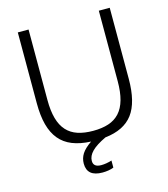

<svg xmlns="http://www.w3.org/2000/svg" viewBox="-134 -845 1013 1156"><g transform="rotate(-15 372.0 -266.5)"><path d="M361 207Q265 207 265 126Q265 93 282.5 65.5Q300 38 342 9Q275 6 226.5 -13.5Q178 -33 147 -70.5Q116 -108 101 -164Q86 -220 86 -298V-740H153V-301Q153 -233 166.5 -185Q180 -137 207.5 -107Q235 -77 276 -63.5Q317 -50 372 -50Q427 -50 468 -63.5Q509 -77 536.5 -107Q564 -137 577.5 -185Q591 -233 591 -301V-740H659V-298Q659 -151 604.5 -78.5Q550 -6 432 7Q371 36 343.5 64Q316 92 316 123Q316 162 365 162Q396 162 431 151V195Q417 201 398.5 204Q380 207 361 207Z"/></g></svg>

Font: EncodeSans
Style: Light
Weight: 300
Designer: Pablo Impallari, Andres Torresi
Foundry: Pablo Impallari, Andres Torresi
Version: Version 1.000; ttfautohint (v1.4.1)